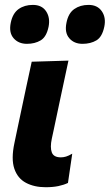

<svg xmlns="http://www.w3.org/2000/svg" viewBox="-20 -751 448 784"><path d="M166.5 13.5Q120 13.5 86 -4.5Q52 -22.5 38.5 -62.2Q25 -102 39 -167.5Q46 -201.5 51 -224.8Q56 -248 61.5 -274.5Q76 -343.5 87 -394.8Q98 -446 109.5 -499L259.5 -503.5Q241 -417.5 225.5 -344.5Q210 -271.5 199.5 -221.5L191.5 -184.5Q184 -149 191.5 -128.8Q199 -108.5 228.5 -108.5Q239.5 -108.5 250 -111.8Q260.5 -115 275 -123.5L257.5 -4Q241 4 218.5 8.8Q196 13.5 166.5 13.5ZM317 -572Q282.5 -572 262.8 -595Q243 -618 251.5 -658.5Q259 -697 283.2 -714Q307.5 -731 341.5 -731Q378 -731 395.8 -705Q413.5 -679 406 -642.5Q397.5 -600.5 373.8 -586.2Q350 -572 317 -572ZM90 -572Q55.5 -572 35.5 -595Q15.5 -618 24 -658.5Q32 -697 56 -714Q80 -731 114 -731Q151 -731 168.2 -705Q185.5 -679 178.5 -642.5Q170 -600.5 146.2 -586.2Q122.5 -572 90 -572Z"/></svg>

Font: Commissioner
Style: Bold Italic
Weight: 700
Italic angle: -12°
Designer: Kostas Bartsokas
Foundry: Kostas Bartsokas
Version: Version 1.000; ttfautohint (v1.8.3)